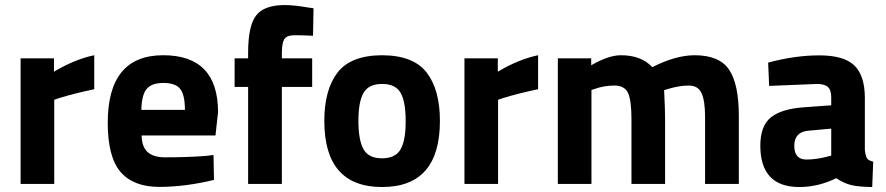

<svg xmlns="http://www.w3.org/2000/svg" viewBox="-20 -732 3527 764"><path d="M62 0V-500H194.8V-446.8Q278.8 -496.6 355 -512.2V-377Q273.9 -359.9 215.8 -341.8L195.8 -335V0Z M715.8 -294.9Q715.8 -355 696.8 -378.4Q678.2 -401.9 630.4 -401.9Q582.5 -401.9 563 -377.4Q543.5 -353 542.5 -294.9ZM635.7 -106Q728.5 -106 801.8 -111.8L829.6 -115.2L831.5 -16.1Q716.3 11.7 613.8 11.7Q511.2 11.7 459.5 -47.9Q408.7 -107.9 408.7 -243.2Q408.7 -512.2 629.4 -512.2Q847.2 -512.2 847.7 -286.1L837.4 -192.9H543.5Q544.4 -147 567.9 -126.5Q591.3 -106 635.7 -106Z M1101.6 -386.2V0H967.3V-386.2H913.6V-500H967.3V-522Q967.3 -629.9 999.5 -670.9Q1031.7 -711.9 1113.3 -711.9Q1149.4 -711.9 1206.5 -702.1L1227.5 -699.2L1225.6 -589.8Q1182.1 -591.8 1151.9 -591.8Q1121.6 -591.8 1111.3 -576.2Q1101.6 -560.1 1101.6 -521V-500H1222.2V-386.2Z M1500.5 -102.1Q1553.7 -102.1 1574.2 -138.2Q1594.7 -173.8 1594.2 -251Q1594.2 -328.1 1573.7 -363.3Q1552.7 -398.4 1500 -397.9Q1447.3 -397.9 1426.8 -362.8Q1406.2 -328.1 1406.2 -251Q1406.2 -173.8 1426.8 -137.7Q1447.3 -101.6 1500.5 -102.1ZM1500.5 -512.2Q1625 -511.7 1677.7 -443.4Q1730.5 -375 1730.5 -251Q1730.5 12.2 1500.5 12.2Q1270.5 12.2 1270.5 -251Q1270.5 -375 1323.2 -443.4Q1376 -511.7 1500.5 -512.2Z M1828.1 0V-500H1960.9V-446.8Q2044.9 -496.6 2121.1 -512.2V-377Q2040 -359.9 1981.9 -341.8L1961.9 -335V0Z M2333.5 0H2199.7V-500H2332.5V-472.2Q2401.4 -512.2 2450.7 -512.2Q2531.7 -512.2 2575.7 -464.8Q2667.5 -511.7 2743.7 -512.2Q2842.8 -512.2 2881.3 -454.6Q2919.9 -397 2919.9 -271V0H2785.6V-267.1Q2785.6 -331.1 2771.5 -361.3Q2757.8 -391.6 2720.7 -391.6Q2683.6 -391.6 2637.7 -377.9L2622.6 -373Q2626.5 -297.9 2626.5 -258.8V0H2492.7V-256.8Q2492.7 -331.1 2479.5 -361.3Q2465.8 -391.6 2424.8 -391.6Q2383.8 -391.6 2345.7 -377.9L2333.5 -374Z M3189.5 -97.2Q3227.5 -97.2 3272.5 -108.9L3287.6 -112.8V-220.2L3196.8 -211.9Q3140.6 -207 3140.6 -151.9Q3140.6 -96.7 3189.5 -97.2ZM3421.4 -344.2V-136.2Q3423.8 -112.3 3429.7 -102.5Q3435.5 -92.8 3454.6 -88.9L3450.7 12.2Q3399.4 11.7 3369.1 4.9Q3338.9 -2 3307.6 -22.9Q3235.8 12.2 3160.6 12.2Q3005.9 12.2 3005.4 -151.9Q3005.4 -231.9 3048.3 -265.6Q3091.3 -299.3 3180.7 -305.2L3287.6 -313V-344.2Q3287.6 -375 3273.4 -386.7Q3259.3 -398.4 3228.5 -397.9L3040.5 -390.1L3036.6 -482.9Q3143.6 -511.7 3240.2 -511.7Q3336.9 -511.7 3378.9 -472.2Q3420.9 -432.1 3421.4 -344.2Z"/></svg>

Font: TitilliumWeb-Bold
Style: Bold
Weight: 700
Version: Version 1.001;PS 57.000;hotconv 1.0.70;makeotf.lib2.5.55311